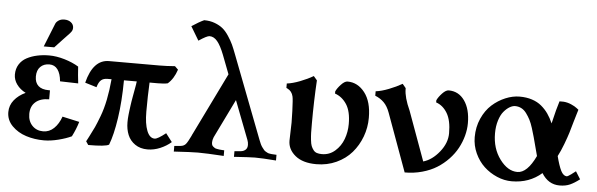

<svg xmlns="http://www.w3.org/2000/svg" viewBox="-49 -939 3463 1113"><g transform="rotate(5 1682.5 -382.5)"><path d="M246.1 -540H185.1L240.2 -677.2Q244.6 -688 258.1 -696.8Q271.5 -705.6 290.5 -705.6Q314.5 -705.6 329.8 -693.4Q345.2 -681.2 345.2 -661.6Q345.2 -645 331.5 -631.3H332Q317.9 -616.7 288.8 -585.7Q259.8 -554.7 246.1 -540ZM13.7 -143.1Q13.7 -96.7 47.1 -62.7Q80.6 -28.8 129.4 -13.2Q178.2 2.4 232.9 2.4Q272 2.4 317.1 -9Q362.3 -20.5 393.1 -35.2Q415.5 -79.1 428.2 -122.1L329.1 -144Q314 -101.1 287.1 -75.2Q260.3 -49.3 224.1 -49.3Q185.5 -49.3 160.6 -75.2Q135.7 -101.1 135.7 -143.1Q135.7 -187.5 164.1 -212.4Q192.4 -237.3 243.2 -237.3V-289.6H235.8Q195.8 -289.6 175.3 -308.3Q154.8 -327.1 154.8 -362.8Q154.8 -398.9 174.6 -418.9Q194.3 -439 227.5 -439Q257.8 -439 275.4 -415Q293 -391.1 296.9 -346.7L402.8 -343.8Q397 -389.6 394 -440.9Q358.9 -462.4 311.5 -476.6Q264.2 -490.7 221.7 -490.7Q184.6 -490.7 151.9 -483.6Q119.1 -476.6 91.8 -462.2Q64.5 -447.8 48.6 -422.4Q32.7 -397 32.7 -363.3Q32.7 -332.5 52 -305.9Q71.3 -279.3 104 -262.7Q63 -243.7 38.3 -212.9Q13.7 -182.1 13.7 -143.1Z M835.9 2.4Q793.5 2.4 763.7 -18.1Q733.9 -38.6 720.5 -71Q707 -103.5 707 -144.5Q707 -154.3 707.5 -164.8Q708 -175.3 709.5 -189Q710.9 -202.6 712.2 -212.4Q713.4 -222.2 715.8 -239.5Q718.3 -256.8 719.5 -265.1Q720.7 -273.4 724.4 -293.5Q728 -313.5 729 -319.1Q730 -324.7 733.9 -346.4Q737.8 -368.2 738.3 -371.1L737.8 -370.6Q738.3 -374 740.2 -384.8H665.5Q664.6 -261.2 649.9 -163.3Q635.3 -65.4 612.3 -5.9Q592.3 6.8 491.7 6.8L478 -13.7Q480.5 -17.6 485.8 -28.3Q491.2 -39.1 493.7 -43.5Q511.7 -78.1 522 -100.3Q532.2 -122.6 548.8 -166.3Q565.4 -210 576.4 -264.6Q587.4 -319.3 593.3 -384.8H569.8Q546.4 -384.8 532.7 -373Q519 -361.3 510.3 -331.1L442.9 -351.6Q477.1 -488.3 569.8 -488.3H863.3Q903.3 -488.3 953.1 -492.2L972.2 -473.6Q954.1 -418.9 919.9 -389.6Q899.4 -384.8 863.3 -384.8H814.5Q810.5 -308.1 810.5 -215.3Q810.5 -145 826.7 -104.2Q842.8 -63.5 872.1 -63.5Q889.2 -63.5 936 -100.6L973.1 -52.2Q945.8 -28.3 909.4 -12.9Q873 2.4 835.9 2.4Z M1075.2 -651.4 1027.3 -731.4Q1068.4 -758.8 1098.6 -772.5Q1132.8 -772.5 1160.6 -762Q1188.5 -751.5 1207.3 -736.1Q1226.1 -720.7 1243.4 -694.3Q1260.7 -668 1271 -645.8Q1281.2 -623.5 1293.9 -589.8L1478.5 -108.9Q1483.4 -95.7 1488.5 -85Q1493.7 -74.2 1499.5 -66.7Q1505.4 -59.1 1509.8 -53.5Q1514.2 -47.9 1521.2 -44.2Q1528.3 -40.5 1532.2 -38.3Q1536.1 -36.1 1544.7 -34.9Q1553.2 -33.7 1556.9 -33.2Q1560.5 -32.7 1570.3 -32.5Q1580.1 -32.2 1584 -31.7V1.5Q1503.4 -4.9 1461.4 -4.9Q1434.6 -4.9 1339.4 1.5V-31.2L1377 -34.7Q1392.1 -36.1 1403.1 -45.7Q1414.1 -55.2 1414.1 -74.2Q1414.1 -88.9 1408.7 -102.5L1322.3 -327.1L1212.4 -101.6Q1205.6 -84.5 1205.6 -71.8Q1205.6 -63.5 1207.5 -57.1Q1209.5 -50.8 1215.1 -46.6Q1220.7 -42.5 1224.4 -39.8Q1228 -37.1 1237.8 -35.6Q1247.6 -34.2 1250.7 -33.4Q1253.9 -32.7 1266.1 -32Q1278.3 -31.2 1279.8 -31.2V1.5Q1177.2 -4.9 1129.4 -4.9Q1090.8 -4.9 989.3 1.5V-31.2L1026.4 -34.7Q1044.9 -36.6 1055.4 -48.6Q1065.9 -60.5 1085 -100.6L1084.5 -100.1Q1085 -102.1 1086.4 -104.7Q1087.9 -107.4 1088.9 -109.4L1266.1 -472.2L1223.6 -583Q1203.6 -634.3 1183.3 -658.7Q1163.1 -683.1 1137.7 -683.1Q1122.6 -683.1 1075.2 -651.4Z M1818.4 2.4Q1739.3 2.4 1695.6 -33.4Q1651.9 -69.3 1651.9 -120.1Q1651.9 -141.1 1653.3 -170.9Q1654.8 -200.7 1654.8 -225.6Q1654.8 -253.9 1653.3 -292.5Q1650.9 -360.4 1647 -376.5Q1640.1 -407.2 1613.8 -419.9Q1610.8 -421.4 1607.4 -422.9V-448.7Q1640.6 -452.6 1683.6 -469.2Q1726.6 -485.8 1759.8 -505.4L1779.8 -481.9Q1772.5 -360.4 1772.5 -230Q1772.5 -195.8 1772.9 -176.3Q1773.4 -156.7 1775.9 -134.3Q1778.3 -111.8 1783 -100.1Q1787.6 -88.4 1795.7 -77.6Q1803.7 -66.9 1815.9 -62.7Q1828.1 -58.6 1845.7 -58.6Q1889.2 -58.6 1921.9 -87.2Q1954.6 -115.7 1970.2 -157.7Q1985.8 -199.7 1985.8 -246.1Q1985.8 -319.8 1959.2 -360.4Q1932.6 -400.9 1891.1 -415V-427.7Q1899.4 -446.3 1920.2 -468.5Q1940.9 -490.7 1957.5 -490.7Q2017.1 -490.7 2057.9 -438.2Q2098.6 -385.7 2098.6 -292Q2098.6 -234.9 2078.9 -181.9Q2059.1 -128.9 2023.7 -87.9Q1988.3 -46.9 1934.8 -22.2Q1881.3 2.4 1818.4 2.4Z M2333 5.4 2210.4 -331.5Q2196.8 -369.1 2175.5 -390.1Q2154.3 -411.1 2124.5 -422.9V-448.7Q2157.7 -452.6 2200.2 -469.2Q2242.7 -485.8 2276.9 -505.4L2296.4 -481.9V-477.1Q2296.4 -428.2 2330.1 -354.5L2434.6 -67.4Q2485.8 -82 2527.8 -134.3Q2569.8 -186.5 2569.8 -243.2Q2569.8 -317.9 2544.9 -359.6Q2520 -401.4 2479.5 -415V-427.7Q2488.3 -446.8 2509 -468.8Q2529.8 -490.7 2546.4 -490.7Q2604 -490.7 2638.7 -441.7Q2673.3 -392.6 2673.3 -311Q2673.3 -274.4 2663.3 -237.1Q2653.3 -199.7 2634.3 -164.6Q2615.2 -129.4 2585.7 -98.4Q2556.2 -67.4 2519.5 -44.4Q2482.9 -21.5 2434.8 -8.1Q2386.7 5.4 2333 5.4Z M3191.4 -483.4H3214.4Q3237.3 -481.9 3259.8 -472.2Q3282.2 -462.4 3293.5 -453.1L3304.7 -444.3Q3301.3 -434.1 3294.9 -411.9Q3288.6 -389.6 3285.6 -380.4V-380.9Q3272.5 -334 3264.4 -307.4Q3256.3 -280.8 3240.7 -239.5Q3225.1 -198.2 3208.5 -166.5Q3222.7 -110.8 3236.8 -82.5Q3251 -54.2 3272.5 -54.2Q3275.9 -54.2 3298.3 -69.8H3297.9Q3300.3 -71.8 3321.8 -87.9L3349.6 -43.5Q3319.8 -20.5 3294.2 -9Q3268.6 2.4 3233.9 2.4Q3168 2.4 3129.4 -60.5Q3057.6 2.4 2955.1 2.4Q2911.6 2.4 2869.1 -15.9Q2826.7 -34.2 2793.7 -64.9Q2760.7 -95.7 2740.2 -140.4Q2719.7 -185.1 2719.7 -234.4Q2719.7 -293 2741.9 -342.8Q2764.2 -392.6 2799.3 -424.1Q2834.5 -455.6 2876.5 -473.1Q2918.5 -490.7 2959.5 -490.7Q2999 -490.7 3031.2 -480.2Q3063.5 -469.7 3086.7 -450.2Q3109.9 -430.7 3126.5 -407Q3143.1 -383.3 3156.7 -352.1Q3177.7 -441.9 3191.4 -483.4ZM2983.4 -54.2Q3040.5 -54.2 3088.9 -156.2Q3083.5 -175.3 3075 -208.5Q3066.4 -241.7 3060.3 -263.9Q3054.2 -286.1 3045.2 -314.9Q3036.1 -343.8 3026.4 -362.5Q3016.6 -381.3 3003.7 -398.9Q2990.7 -416.5 2974.1 -425Q2957.5 -433.6 2938 -433.6Q2922.9 -433.6 2905.8 -423.6Q2888.7 -413.6 2872.6 -394.5Q2856.4 -375.5 2845.7 -341.8Q2835 -308.1 2835 -266.1Q2835 -178.2 2881.1 -116.2Q2927.2 -54.2 2983.4 -54.2Z"/></g></svg>

Font: Flanker
Style: Bold
Weight: 700
Designer: Flanker
Foundry: Flanker
Version: Version 2.021